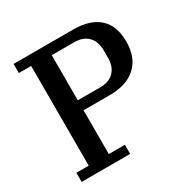

<svg xmlns="http://www.w3.org/2000/svg" viewBox="-158 -841 967 984"><g transform="rotate(-30 325.0 -349.0)"><path d="M49 -54H122V-644H49V-698H401Q502 -698 554.5 -650Q607 -602 607 -509Q607 -415 552 -364Q497 -313 396 -313H241V-54H336V0H49ZM241 -372H374Q427 -372 455.5 -402Q484 -432 484 -482V-529Q484 -579 455.5 -609Q427 -639 374 -639H241Z"/></g></svg>

Font: IBM Plex Serif Medm
Style: Regular
Weight: 500
Designer: Mike Abbink, Paul van der Laan, Pieter van Rosmalen
Foundry: Bold Monday
Version: Version 3.001